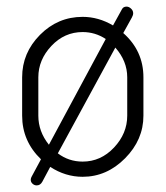

<svg xmlns="http://www.w3.org/2000/svg" viewBox="-20 -529 501 581"><path d="M230 -478Q278 -478 322 -452L349 -501Q353 -509 363 -509Q370 -509 376.5 -503Q383 -497 383 -489Q383 -483 379 -476L353 -429Q414 -375 414 -295V-179Q414 -106 358.5 -50Q303 6 230 6Q178 6 132 -24L108 21Q102 32 91 32Q84 32 78.5 27Q73 22 73 15Q73 10 76 5L104 -47Q47 -102 47 -179V-295Q47 -369 101 -423.5Q155 -478 230 -478ZM365 -179V-295Q365 -344 329 -385L155 -65Q188 -40 230 -40Q285 -40 325 -82.5Q365 -125 365 -179ZM96 -179Q96 -131 128 -91L300 -411Q268 -432 230 -432Q175 -432 135.5 -390Q96 -348 96 -295Z"/></svg>

Font: Dosis
Style: Light
Weight: 300
Designer: Edgar Tolentino, Pablo Impallari, Igino Marini
Foundry: Edgar Tolentino, Pablo Impallari, Igino Marini
Version: Version 1.007